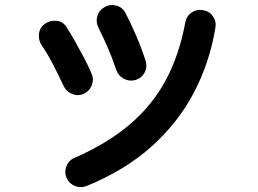

<svg xmlns="http://www.w3.org/2000/svg" viewBox="-20 -739 1040 773"><path d="M331 9Q307 19 283.5 10.5Q260 2 249 -21Q238 -44 247 -68.5Q256 -93 279 -103Q412 -161 502.5 -238Q593 -315 647.5 -416.5Q702 -518 726 -649Q731 -675 752 -689Q773 -703 798 -698Q823 -694 837.5 -673Q852 -652 847 -626Q824 -487 760.5 -366Q697 -245 590.5 -149.5Q484 -54 331 9ZM317 -361Q294 -351 270.5 -360.5Q247 -370 236 -393Q217 -434 193.5 -479.5Q170 -525 148 -556Q134 -577 137 -603Q140 -629 162 -644Q183 -658 208.5 -655Q234 -652 248 -630Q263 -606 281.5 -573.5Q300 -541 318 -507Q336 -473 348 -444Q359 -420 349.5 -396Q340 -372 317 -361ZM526 -417Q501 -410 478.5 -422Q456 -434 448 -458Q433 -503 413.5 -548Q394 -593 377 -626Q365 -649 371.5 -673Q378 -697 400 -710Q423 -723 448 -716.5Q473 -710 485 -687Q505 -649 527.5 -597Q550 -545 566 -495Q574 -470 562.5 -447.5Q551 -425 526 -417Z"/></svg>

Font: Zen Maru Gothic
Style: Bold
Weight: 700
Designer: Yoshimichi Ohira
Foundry: Positype
Version: Version 1.001